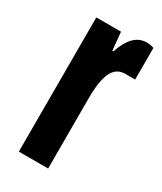

<svg xmlns="http://www.w3.org/2000/svg" viewBox="-144 -596 552 653"><g transform="rotate(30 131.5 -269.5)"><path d="M43 0V-527H140L147 -456H151Q160 -483 172 -501.5Q184 -520 199.5 -529.5Q215 -539 234 -539Q241 -539 248.5 -538Q256 -537 263 -534V-410H224Q207 -410 194.5 -402Q182 -394 174 -378Q166 -362 162 -336.5Q158 -311 158 -276V0Z"/></g></svg>

Font: Archivo ExtraCondensed
Style: Bold
Weight: 700
Width: 2
Designer: Hector Gatti
Foundry: Omnibus-Type
Version: Version 2.001